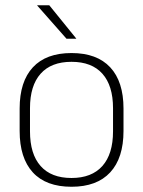

<svg xmlns="http://www.w3.org/2000/svg" viewBox="-20 -701 546 733"><path d="M253 12Q155.5 12 105.2 -43Q55 -98 55 -201V-286.5Q55 -389.5 105.5 -444Q156 -498.5 253 -498.5Q350 -498.5 400.8 -444Q451.5 -389.5 451.5 -286.5V-201Q451.5 -98 400.8 -43Q350 12 253 12ZM253 -21.5Q330 -21.5 370.8 -67.2Q411.5 -113 411.5 -199.5V-288Q411.5 -374 371 -419.5Q330.5 -465 253 -465Q175.5 -465 135 -419.5Q94.5 -374 94.5 -288V-199.5Q94.5 -113 135 -67.2Q175.5 -21.5 253 -21.5ZM168 -681 271 -554V-553H234L122 -680V-681Z"/></svg>

Font: Anek Gujarati ExtraLight
Style: Regular
Weight: 250
Version: Version 1.003